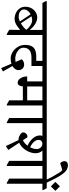

<svg xmlns="http://www.w3.org/2000/svg" viewBox="1014 -2102 1197 3327"><g transform="rotate(90 1612.5 -438.5)"><path d="M665 -590V-575H555V42H539L465 0L468 -184L464 -186Q421 -152 396.5 -135Q372 -118 341 -105.5Q310 -93 276 -93Q224 -93 175.5 -115Q127 -137 96.5 -179Q66 -221 66 -278Q66 -341 93.5 -388Q121 -435 164 -460Q207 -485 250 -485Q311 -485 368 -447.5Q425 -410 466 -357H468V-575H0L-31 -634V-650H634ZM352 -201Q386 -220 416.5 -245.5Q447 -271 466 -296Q435 -338 388 -367.5Q341 -397 299 -397Q264 -397 231 -386L353 -201ZM235 -163Q274 -163 321 -184L197 -371Q159 -351 136 -320.5Q113 -290 113 -256Q113 -215 147.5 -189.5Q182 -164 234 -164Z M1244 -590V-575H1093V-385H948Q859 -385 817.5 -349Q776 -313 776 -251Q776 -199 810.5 -166Q845 -133 888.5 -118.5Q932 -104 959 -104Q991 -104 1023 -109L976 -218Q1014 -258 1066 -258Q1113 -258 1138.5 -229.5Q1164 -201 1164 -160Q1164 -130 1145.5 -102.5Q1127 -75 1093 -56L1187 109L1129 140L1053 -38Q1014 -25 959 -25Q910 -25 855.5 -56Q801 -87 764 -144.5Q727 -202 727 -277Q727 -378 775 -423Q823 -468 925 -468H1004V-575H666L635 -634V-650H1213Z M1885 -590V-575H1776V42H1760L1688 1V-236H1447Q1444 -198 1428.5 -172Q1413 -146 1379 -146Q1353 -146 1330 -165.5Q1307 -185 1293 -216Q1274 -256 1274 -296L1275 -311H1359V-575H1244L1213 -634V-650H1853ZM1688 -311V-575H1447V-311Z M2192 -590V-575H2083V42H2067L1994 1V-575H1885L1854 -634V-650H2161Z M2825 -575V42H2809L2737 1V-575H2558Q2604 -529 2604 -455Q2604 -399 2579 -341Q2554 -283 2512.5 -238Q2471 -193 2422 -174L2548 17L2480 58L2376 -162Q2370 -161 2359 -161Q2342 -161 2314 -172.5Q2286 -184 2264.5 -202Q2243 -220 2243 -241Q2243 -262 2254.5 -279Q2266 -296 2282 -306Q2298 -316 2312 -316Q2322 -316 2328 -314L2379 -237Q2432 -261 2474 -318Q2401 -348 2348.5 -406Q2296 -464 2296 -531Q2296 -556 2305 -575H2192L2161 -634V-650H2903L2935 -590V-575ZM2437 -574Q2409 -574 2391 -556.5Q2373 -539 2373 -507Q2373 -463 2412.5 -422.5Q2452 -382 2502 -363Q2532 -423 2532 -477Q2532 -515 2506 -544.5Q2480 -574 2437 -574Z M2935 0ZM3242 -590V-575H3133V42H3117L3044 1V-575H2935L2904 -634V-650H3060Q3022 -732 3009 -752Q2966 -829 2938.5 -870.5Q2911 -912 2896 -920L2777 -884Q2762 -896 2752 -915.5Q2742 -935 2742 -955Q2742 -985 2761 -1001Q2780 -1017 2813 -1017Q2881 -1017 2933 -961.5Q2985 -906 3040 -800Q3092 -699 3114 -650H3210ZM3256 -800 3179 -721 3101 -799 3178 -878Z"/></g></svg>

Font: Martel DemiBold
Style: Regular
Weight: 600
Designer: Dan Reynolds
Foundry: Dan Reynolds
Version: Version 1.001; ttfautohint (v1.1) -l 5 -r 5 -G 72 -x 0 -D la